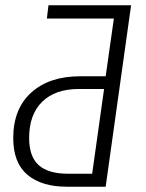

<svg xmlns="http://www.w3.org/2000/svg" viewBox="-20 -705 553 725"><path d="M379 0H232Q137 0 83.5 -45Q30 -90 30 -184Q30 -294 98 -355.5Q166 -417 283 -417H379L410 -635H157L163 -685H475ZM328 -49 373 -369H278Q188 -369 139 -320.5Q90 -272 90 -184Q90 -114 126 -81.5Q162 -49 237 -49Z"/></svg>

Font: Fira Sans Condensed Light
Style: Italic
Weight: 300
Width: 3
Italic angle: -8°
Designer: Carrois Corporate & Edenspiekermann AG
Foundry: Carrois Corporate GbR & Edenspiekermann AG
Version: Version 4.203